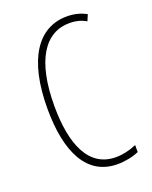

<svg xmlns="http://www.w3.org/2000/svg" viewBox="-110 -600 532 672"><g transform="rotate(-20 156.5 -263.5)"><path d="M212 10C239 10 270 4 292 -6V-32C267 -21 240 -15 215 -15C114 -15 73 -114 73 -257C73 -427 130 -512 222 -512C244 -512 265 -507 283 -496L293 -519C272 -531 248 -537 221 -537C113 -537 47 -440 47 -256C47 -93 99 10 212 10Z"/></g></svg>

Font: Noto Sans Arabic UI XCn Th
Style: Regular
Weight: 100
Width: 2
Designer: Monotype Design Team, Nadine Chahine and Nizar Qandah
Foundry: Monotype Imaging Inc.
Version: Version 2.010